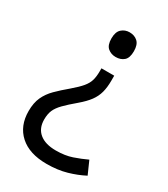

<svg xmlns="http://www.w3.org/2000/svg" viewBox="-183 -632 799 911"><g transform="rotate(30 217.0 -177.0)"><path d="M292 -304Q292 -267 284.5 -239Q277 -211 259 -186.5Q241 -162 208 -134Q170 -102 148 -79.5Q126 -57 117 -36Q108 -15 108 15Q108 63 139.5 89Q171 115 229 115Q279 115 317 102Q355 89 389 73L420 143Q380 164 331.5 178Q283 192 223 192Q128 192 76 145Q24 98 24 17Q24 -28 38.5 -59.5Q53 -91 79.5 -117.5Q106 -144 142 -174Q176 -203 193 -223.5Q210 -244 216 -265Q222 -286 222 -314V-331H292ZM315 -478Q315 -441 297.5 -426Q280 -411 253 -411Q228 -411 210 -426Q192 -441 192 -478Q192 -514 210 -530Q228 -546 253 -546Q280 -546 297.5 -530Q315 -514 315 -478Z"/></g></svg>

Font: Noto Sans Multani
Style: Regular
Weight: 400
Designer: Monotype Design Team
Foundry: Monotype Imaging Inc.
Version: Version 2.002; ttfautohint (v1.8.4.7-5d5b)